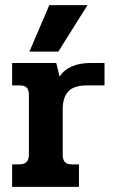

<svg xmlns="http://www.w3.org/2000/svg" viewBox="-20 -724 442 744"><path d="M171 -704H319L206 -524H94ZM27 -87H53Q74 -87 83 -96.5Q92 -106 92 -126V-356Q92 -375 84 -384Q76 -393 56 -393H27V-480H198L211 -427Q245 -480 333 -480H385V-393H317Q267 -393 245 -370Q223 -347 223 -300V-124Q223 -105 231.5 -96Q240 -87 260 -87H286V0H27Z"/></svg>

Font: Pridi Medium
Style: Regular
Weight: 500
Designer: Katatrad Team
Foundry: CadsonDemak
Version: Version 1.001